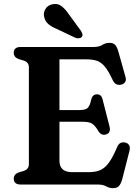

<svg xmlns="http://www.w3.org/2000/svg" viewBox="-20 -939 708 977"><path d="M50 -670.5Q50 -700 86 -700H456.5Q484.5 -700 500.8 -710.5Q517 -721 537 -721Q556 -721 565.8 -710.8Q575.5 -700.5 582 -677.5L619 -546Q623 -531.5 616.8 -521.5Q610.5 -511.5 597 -508.5Q584 -505 572.5 -510.2Q561 -515.5 553.5 -531.5Q532 -578 513 -600.5Q494 -623 472 -630Q450 -637 420 -637H282.5V-379H385.5Q415.5 -379 426.8 -390.5Q438 -402 444 -432Q450 -458 472 -459Q495.5 -460 502 -433.5L537.5 -294.5Q545 -263 520 -255Q496.5 -247.5 481.5 -270.5Q464 -300 448.8 -309.8Q433.5 -319.5 400 -319.5H282.5V-121.5Q282.5 -63 347 -63H431.5Q464.5 -63 488.2 -72.5Q512 -82 532.8 -109.5Q553.5 -137 576.5 -191.5Q588 -219 616 -214Q631 -211 637.2 -199.8Q643.5 -188.5 639 -172L601.5 -25.5Q595 -3 585 7.8Q575 18.5 555.5 18.5Q536.5 18.5 520.2 9.2Q504 0 477 0H86Q50 0 50 -29.5Q50 -52 74.5 -61.5L98.5 -68.5Q112 -72.5 119.5 -81Q127 -89.5 127 -104.5V-595.5Q127 -610.5 119.5 -619Q112 -627.5 98.5 -631.5L74.5 -638.5Q50 -648 50 -670.5ZM333.5 -862 392 -782Q397 -773.5 399.2 -765.8Q401.5 -758 396 -751Q390.5 -745 381.5 -744.2Q372.5 -743.5 364 -746.5L272.5 -790Q243.5 -802 226.8 -815.8Q210 -829.5 205 -852Q199.5 -872 210.2 -891.5Q221 -911 245 -917Q273 -923.5 293.5 -907.5Q314 -891.5 333.5 -862Z"/></svg>

Font: Fraunces 9pt Soft SemiBold
Style: Regular
Weight: 600
Version: Version 1.000;[b76b70a41]